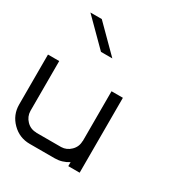

<svg xmlns="http://www.w3.org/2000/svg" viewBox="-191 -971 1049 1110"><g transform="rotate(30 333.5 -416.5)"><path d="M424.2 -26.7Q382.5 0 333.3 0H166.7Q97.5 0 48.8 -48.8Q0 -97.5 0 -166.7V-500H75V-166.7Q75.8 -130 102.1 -102.9Q128.3 -75.8 166.7 -75.8V-75H333.3Q369.2 -75.8 396.2 -102.5Q423.3 -129.2 423.3 -166.7H424.2V-500H500V0H424.2ZM166.7 -833.3 333.3 -666.7H257.5L90.8 -833.3Z"/></g></svg>

Font: 0xA000-Squareish-Mono
Style: Squareish-Mono
Weight: 400
Version: Version 0.1